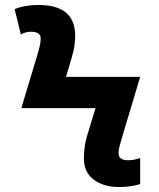

<svg xmlns="http://www.w3.org/2000/svg" viewBox="-20 -744 640 774"><path d="M545 -2V-107Q537 -104 524.5 -101Q512 -98 496 -98Q458 -98 458 -126Q458 -140 462 -155Q466 -170 471 -187L545 -434H246L268 -508Q278 -541 280.5 -562Q283 -583 283 -600Q283 -724 135 -724Q79 -724 39 -707L64 -605Q83 -616 105 -616Q144 -616 144 -589Q144 -573 140 -557Q136 -541 131 -524L66 -308H365L334 -206Q324 -174 321 -149Q318 -124 318 -107Q318 -50 357.5 -20Q397 10 461 10Q487 10 510 6Q533 2 545 -2Z"/></svg>

Font: Noto Sans Mono UI
Style: Bold
Weight: 700
Designer: Monotype Design team
Foundry: Monotype Imaging Inc.
Version: 1.000